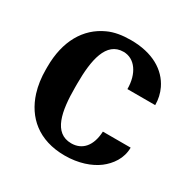

<svg xmlns="http://www.w3.org/2000/svg" viewBox="-129 -659 780 790"><g transform="rotate(30 260.5 -264.0)"><path d="M32 -257C32 -220 37 -184 47 -152C77 -57 151 10 276 10C341 10 395 -9 431 -36C465 -62 495 -102 495 -154H363C360 -86 327 -47 274 -47C190 -47 173 -142 173 -255V-273C173 -384 191 -481 273 -481C327 -481 363 -429 363 -356H495C495 -383 489 -409 478 -432C447 -496 379 -538 275 -538C234 -538 198 -532 168 -518C82 -479 32 -393 32 -271Z"/></g></svg>

Font: Aerodynamic
Style: Regular
Weight: 500
Designer: Google
Version: Version 2.000980; 2014